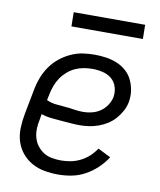

<svg xmlns="http://www.w3.org/2000/svg" viewBox="-82 -777 714 855"><g transform="rotate(10 275.0 -350.0)"><path d="M239 12Q207 12 176.5 6.5Q146 1 120 -13.5Q94 -28 75 -51Q56 -74 47 -102.5Q38 -131 39 -163Q40 -195 46 -227L69 -347Q74 -373 84.5 -399.5Q95 -426 111.5 -449.5Q128 -473 151 -491.5Q174 -510 200.5 -522Q227 -534 253.5 -538Q280 -542 307 -542Q334 -542 360 -538Q386 -534 409 -524.5Q432 -515 450.5 -498.5Q469 -482 479.5 -460Q490 -438 494 -412.5Q498 -387 493 -360Q489 -339 478.5 -319.5Q468 -300 453 -283Q438 -266 419 -254Q400 -242 379 -234.5Q358 -227 337 -224Q316 -221 296 -221Q273 -221 251.5 -223Q230 -225 207.5 -226.5Q185 -228 163 -230.5Q141 -233 120 -240L116 -215Q111 -193 110.5 -172Q110 -151 115.5 -131.5Q121 -112 133 -96.5Q145 -81 161 -70.5Q177 -60 197.5 -56Q218 -52 240 -52Q261 -52 283 -56Q305 -60 326.5 -70.5Q348 -81 365.5 -97Q383 -113 396 -133L454 -104Q437 -77 412.5 -54Q388 -31 359.5 -15.5Q331 0 300 6Q269 12 239 12ZM300 -282Q320 -282 340 -287Q360 -292 377 -303.5Q394 -315 406 -333Q418 -351 422 -370Q426 -394 419 -416.5Q412 -439 395 -453Q378 -467 355 -472.5Q332 -478 308 -478Q289 -478 269 -474.5Q249 -471 230.5 -462.5Q212 -454 196 -440Q180 -426 168.5 -409Q157 -392 150 -373Q143 -354 139 -335L133 -306Q152 -297 173.5 -294.5Q195 -292 216 -290.5Q237 -289 258 -285.5Q279 -282 300 -282ZM506 -648H183L182 -712H505Z"/></g></svg>

Font: Lode
Style: Italic
Weight: 400
Italic angle: -11°
Monospace: yes
Designer: Belleve Invis
Foundry: Belleve Invis
Version: Version 29.2.0; ttfautohint (v1.8.3)